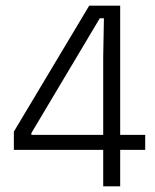

<svg xmlns="http://www.w3.org/2000/svg" viewBox="-20 -659 549 679"><path d="M345 0V-458.5L347.5 -594.5H333L91 -188.5V-157.5L67 -182H493.5V-129H29V-193.5L295.5 -639H405V0Z"/></svg>

Font: Anek Gurmukhi Light
Style: Regular
Weight: 300
Designer: Sarang Kulkarni (Gurmukhi), Yesha Goshar (Latin)
Foundry: Ek Type
Version: Version 1.003